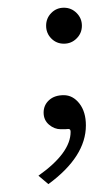

<svg xmlns="http://www.w3.org/2000/svg" viewBox="-20 -321 239 490"><path d="M199.2 -1Q199.2 78.6 103.5 148.9L78.1 127.4Q160.2 69.3 160.2 15.6Q160.2 8.3 155.3 8.3H152.8Q151.4 8.8 135 8.8Q118.7 8.8 105 -2.9Q91.3 -14.6 91.3 -33.7Q91.3 -52.7 105.2 -65.4Q119.1 -78.1 142.6 -78.1Q166 -78.1 182.6 -56.9Q199.2 -35.6 199.2 -1ZM97.7 -255.4Q97.7 -274.4 110.8 -287.8Q124 -301.3 143.1 -301.3Q162.1 -301.3 175.5 -287.8Q189 -274.4 189 -255.4Q189 -236.3 175.5 -222.9Q162.1 -209.5 143.1 -209.5Q124 -209.5 110.8 -222.9Q97.7 -236.3 97.7 -255.4Z"/></svg>

Font: RIT Rachana
Style: Regular
Weight: 400
Designer: Hussain KH
Version: 1.4.7